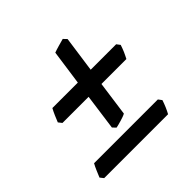

<svg xmlns="http://www.w3.org/2000/svg" viewBox="-116 -588 609 609"><g transform="rotate(-45 188.0 -283.5)"><path d="M358.4 -342.3Q356.9 -337.4 354.5 -331.1L349.6 -318.8Q347.2 -313 344.2 -307.4Q341.3 -301.8 339.4 -297.9H227.5L211.4 -181.2Q207 -178.7 200.9 -176.5Q194.8 -174.3 188.2 -172.4Q181.6 -170.4 175 -168.7Q168.5 -167 163.6 -166L153.3 -176.8L169.9 -297.9H52.7L43.5 -309.6Q47.4 -319.3 52.7 -331.8Q58.1 -344.2 63.5 -354H177.7L194.3 -471.7Q198.2 -473.1 204.3 -475.1Q210.4 -477.1 217.3 -479Q224.1 -481 230.5 -482.7Q236.8 -484.4 241.7 -485.8L252.4 -474.6L235.4 -354H349.6ZM328.1 -125Q326.7 -120.1 324.2 -113.8L319.3 -101.6Q316.9 -95.7 314 -90.1Q311 -84.5 309.1 -80.6H22.5L13.2 -92.3Q17.1 -102.1 22.5 -114.5Q27.8 -127 33.2 -136.7H319.3Z"/></g></svg>

Font: Gentium Plus Phon
Style: Italic
Weight: 400
Italic angle: -8°
Designer: J. Victor Gaultney, Annie Olsen, Iska Routamaa, Becca Hirsbrunner
Foundry: SIL International
Version: Version 5.000